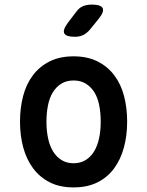

<svg xmlns="http://www.w3.org/2000/svg" viewBox="-20 -805 640 835"><path d="M300 10Q240 10 196.5 -12Q153 -34 124 -73Q95 -112 81 -164Q67 -216 67 -276Q67 -335 80.5 -387Q94 -439 123 -477.5Q152 -516 196 -538Q240 -560 300 -560Q360 -560 404 -538Q448 -516 477 -477.5Q506 -439 519.5 -387.5Q533 -336 533 -276Q533 -216 519 -164Q505 -112 476.5 -73Q448 -34 404 -12Q360 10 300 10ZM300 -95Q330 -95 352.5 -109Q375 -123 389.5 -147Q404 -171 411 -204Q418 -237 418 -276Q418 -314 411.5 -347Q405 -380 390.5 -403.5Q376 -427 353.5 -441Q331 -455 300 -455Q269 -455 246.5 -441Q224 -427 209.5 -403Q195 -379 188.5 -346Q182 -313 182 -275Q182 -237 189 -204Q196 -171 210.5 -147Q225 -123 247.5 -109Q270 -95 300 -95ZM306 -645Q267 -645 259.5 -660Q252 -675 276 -707L311 -753Q324 -771 340.5 -778Q357 -785 379 -785Q419 -785 426.5 -769.5Q434 -754 409 -723L370 -675Q357 -660 341.5 -652.5Q326 -645 306 -645Z"/></svg>

Font: Maple Mono NL SemiBold
Style: Regular
Weight: 600
Monospace: yes
Designer: subframe7536
Version: Version 7.000